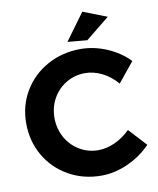

<svg xmlns="http://www.w3.org/2000/svg" viewBox="-98 -992 891 1080"><g transform="rotate(-10 347.0 -452.5)"><path d="M402 -573Q343 -573 294 -544Q245 -515 217 -465Q189 -415 189 -354Q189 -293 217 -242.5Q245 -192 294 -162.5Q343 -133 402 -133Q449 -133 497.5 -155.5Q546 -178 584 -216L677 -115Q621 -57 545.5 -23Q470 11 394 11Q291 11 207 -36.5Q123 -84 75 -167Q27 -250 27 -352Q27 -453 76 -535Q125 -617 210.5 -664Q296 -711 400 -711Q476 -711 550 -679.5Q624 -648 676 -594L584 -481Q548 -524 499.5 -548.5Q451 -573 402 -573ZM447 -916 583 -863 447 -753 335 -763Z"/></g></svg>

Font: Montserrat arm2 SemiBold
Style: Regular
Weight: 600
Designer: Julieta Ulanovsky
Foundry: Julieta Ulanovsky
Version: Version 6.000